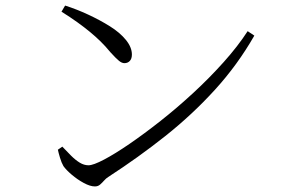

<svg xmlns="http://www.w3.org/2000/svg" viewBox="-20 -698 1040 690"><path d="M214 -678Q255 -665 297 -645.5Q339 -626 375 -603.5Q411 -581 432.5 -554.5Q454 -528 454 -502Q454 -487 446.5 -479Q439 -471 427 -471Q418 -471 407.5 -479.5Q397 -488 377 -510Q359 -532 341 -549.5Q323 -567 303 -583.5Q283 -600 258 -618Q233 -636 201 -656ZM870 -586 894 -570Q834 -465 752.5 -375.5Q671 -286 574 -209Q477 -132 369 -62Q361 -57 354 -49Q347 -41 339.5 -34.5Q332 -28 321 -28Q304 -28 281 -40.5Q258 -53 238 -70Q218 -87 208 -101Q201 -113 195.5 -131.5Q190 -150 188 -160L204 -171Q220 -154 235.5 -138.5Q251 -123 266.5 -113.5Q282 -104 298 -104Q315 -104 354 -124.5Q393 -145 445.5 -181Q498 -217 557 -263.5Q616 -310 674.5 -364Q733 -418 784 -475Q835 -532 870 -586Z"/></svg>

Font: Early Summer Mincho Light
Style: Regular
Weight: 300
Designer: GuiWonder
Version: Version 1.002